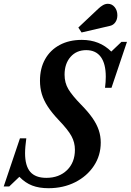

<svg xmlns="http://www.w3.org/2000/svg" viewBox="-58 -982 689 1011"><path d="M197 9Q148 9 111.5 -5Q75 -19 44 -51L-9.5 0H-38.5L47 -253.5H80.5Q77.5 -231.5 75.8 -212Q74 -192.5 74 -175.5Q74 -109 101.2 -77.2Q128.5 -45.5 186 -45.5Q253 -45.5 294.8 -86Q336.5 -126.5 336.5 -193.5Q336.5 -232 318.2 -265.5Q300 -299 250.5 -350.5Q215 -388 193.5 -421Q172 -454 162.2 -486.8Q152.5 -519.5 152.5 -557Q152.5 -622 179.5 -670.2Q206.5 -718.5 256.2 -745.2Q306 -772 373 -772Q466.5 -772 528 -710.5L581.5 -761.5H610.5L529 -519.5H495Q497 -535.5 498 -550Q499 -564.5 499 -578Q499 -646.5 472.8 -682.2Q446.5 -718 396 -718Q344.5 -718 313.2 -682.2Q282 -646.5 282 -588.5Q282 -546 302.2 -512.2Q322.5 -478.5 368 -432Q406 -393.5 428.8 -360.8Q451.5 -328 462 -296.8Q472.5 -265.5 472.5 -231.5Q472.5 -163 436.2 -108.5Q400 -54 337.8 -22.5Q275.5 9 197 9ZM371.5 -811 354.5 -837 458.5 -935Q471.5 -947.5 484.2 -954.8Q497 -962 510 -962Q531.5 -962 545.8 -944.5Q560 -927 560 -901.5Q560 -880 549.5 -865Q539 -850 522 -846Z"/></svg>

Font: Libre Caslon Condensed
Style: Italic
Weight: 400
Italic angle: -22.583°
Designer: Pablo Impallari, Rodrigo Fuenzalida, Katja Schimmel, Ertekin Erdin
Foundry: Pablo Impallari, Rodrigo Fuenzalida
Version: Version 2.000;gftools[0.9.33]